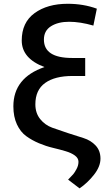

<svg xmlns="http://www.w3.org/2000/svg" viewBox="-20 -781 596 1031"><path d="M51.8 -210Q51.8 -363.3 218.8 -420.9Q96.7 -466.8 96.7 -563.5Q96.7 -660.2 165.5 -710.4Q234.4 -760.7 343.8 -760.7Q427.7 -760.7 500 -734.4L481.4 -643.6Q410.2 -664.1 351.1 -664.1Q292 -664.1 253.9 -640.1Q215.8 -616.2 215.8 -568.4Q215.8 -469.7 367.2 -469.7H437.5V-373H369.1Q274.4 -373 222.2 -335.4Q169.9 -297.9 169.9 -220.7Q169.9 -173.8 195.8 -141.6Q221.7 -109.4 260.7 -95.2Q299.8 -81.1 344.7 -66.4Q389.6 -51.8 428.7 -39.6Q467.8 -27.3 493.7 0.5Q519.5 28.3 519.5 70.8Q519.5 113.3 484.4 157.7Q449.2 202.1 407.2 230.5L345.7 183.6Q365.2 164.1 373 154.8Q380.9 145.5 391.1 126.5Q401.4 107.4 401.4 87.9Q401.4 68.4 382.3 54.2Q363.3 40 332 30.8Q300.8 21.5 263.7 12.7Q226.6 3.9 189.5 -11.7Q152.3 -27.3 121.1 -49.8Q89.8 -72.3 70.8 -113.3Q51.8 -154.3 51.8 -210Z"/></svg>

Font: GenEi M Gothic v2 Medium
Style: Regular
Weight: 500
Version: Version 2.0